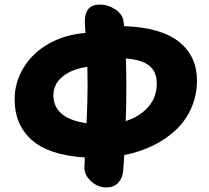

<svg xmlns="http://www.w3.org/2000/svg" viewBox="-20 -779 926 851"><path d="M450.2 51.8Q414.1 51.8 384 24.7Q354 -2.4 354 -36.1Q354 -41 356 -81.1Q196.3 -91.3 120.6 -158.7Q44.9 -226.1 44.9 -337.9Q44.9 -416.5 86.2 -481.9Q127.4 -547.4 199 -586.9Q270.5 -626.5 358.9 -632.8Q356 -664.1 356 -683.1Q356 -758.8 421.9 -758.8Q459 -758.8 491.7 -737.1Q524.4 -715.3 527.8 -682.1Q528.3 -679.7 528.8 -673.1Q529.3 -666.5 529.8 -663.1Q694.3 -657.2 773.7 -593.5Q853 -529.8 853 -422.9Q853 -358.4 828.9 -302.2Q804.7 -246.1 761.2 -204.6Q717.8 -163.1 659.2 -134.3Q600.6 -105.5 530.8 -91.8Q529.3 -71.8 527.8 -48.6Q526.4 -25.4 525.9 -22Q522.9 11.2 503.7 31.5Q484.4 51.8 450.2 51.8ZM540 -393.1Q540 -312.5 537.1 -242.2Q599.1 -262.2 637 -304.9Q674.8 -347.7 674.8 -409.2Q674.8 -460.9 642.1 -487.5Q609.4 -514.2 538.1 -520Q540 -445.8 540 -393.1ZM216.8 -356.9Q216.8 -253.9 363.8 -232.9Q368.2 -340.8 368.2 -393.1Q368.2 -410.6 367.7 -440.4Q367.2 -470.2 367.2 -482.9Q295.9 -472.2 256.3 -438.7Q216.8 -405.3 216.8 -356.9Z"/></svg>

Font: Shantell Sans Irregular
Style: Regular
Weight: 800
Designer: Stephen Nixon, Anya Danilova, Shantell Martin
Foundry: Arrow Type
Version: Version 1.006;[9816181b4]